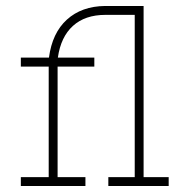

<svg xmlns="http://www.w3.org/2000/svg" viewBox="-20 -623 640 643"><path d="M544.9 -29.8V0H342.8V-29.8H431.2V-573.2H333Q265.1 -573.2 224.4 -536.4Q183.6 -499.5 173.8 -430.2H295.9V-399.9H172.9V-29.8H266.1V0H49.8V-29.8H143.1V-399.9H49.8V-430.2H144Q154.8 -512.7 204.1 -557.4Q253.4 -602.1 332 -603H460.9V-29.8Z"/></svg>

Font: Compagnon Light
Style: Regular
Weight: 400
Designer: Juliette Duhe, Lea Pradine
Foundry: Velvetyne Type Foundry
Version: Version 1.000;PS 001.000;hotconv 1.0.88;makeotf.lib2.5.64775